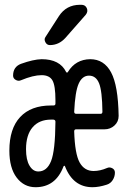

<svg xmlns="http://www.w3.org/2000/svg" viewBox="-20 -780 540 810"><path d="M317.4 -759.8H323.2Q339.8 -759.8 346.2 -745.6Q352.5 -731.4 341.8 -717.8L255.9 -620.1Q228.5 -589.8 190.4 -589.8Q177.7 -589.8 171.4 -602.1Q165 -614.3 171.9 -624L228.5 -711.9Q259.8 -759.8 317.4 -759.8ZM195.3 -275.4Q145.5 -275.4 117.7 -243.2Q89.8 -210.9 89.8 -150.4Q89.8 -105.5 104.5 -81.1Q119.1 -56.6 141.6 -56.6Q177.7 -56.6 195.3 -100.1Q212.9 -143.6 213.9 -266.6Q213.9 -274.4 205.1 -275.4ZM355.5 -460.9Q327.1 -460.9 312 -427.2Q296.9 -393.6 293 -308.6Q293 -299.8 301.8 -299.8H404.3Q412.1 -299.8 412.1 -308.6Q411.1 -396.5 397.9 -428.7Q384.8 -460.9 355.5 -460.9ZM129.9 9.8Q81.1 9.8 50.3 -30.8Q19.5 -71.3 19.5 -144.5Q19.5 -237.3 64.9 -286.1Q110.4 -335 195.3 -335H205.1Q213.9 -335 213.9 -342.8V-357.4Q213.9 -418.9 201.2 -440.9Q188.5 -462.9 155.3 -462.9Q120.1 -462.9 68.4 -441.4Q57.6 -436.5 46.4 -442.9Q35.2 -449.2 35.2 -460.9Q35.2 -498 68.4 -510.7Q120.1 -529.3 155.3 -530.3Q232.4 -530.3 258.8 -476.6Q262.7 -470.7 266.6 -476.6Q298.8 -529.3 360.4 -530.3Q418.9 -530.3 448.7 -474.6Q478.5 -418.9 480.5 -291Q480.5 -266.6 462.9 -250.5Q445.3 -234.4 420.9 -234.4H300.8Q293 -234.4 293 -225.6Q295.9 -130.9 315.9 -94.7Q335.9 -58.6 375 -58.6Q402.3 -58.6 431.6 -71.3Q442.4 -76.2 453.6 -70.3Q464.8 -64.5 464.8 -51.8Q464.8 -35.2 455.6 -20.5Q446.3 -5.9 430.7 -1Q397.5 9.8 370.1 9.8Q288.1 9.8 253.9 -79.1Q252.9 -81.1 251 -80.6Q249 -80.1 248 -78.1Q214.8 9.8 129.9 9.8Z"/></svg>

Font: Rounded Mgen+ 1m regular
Style: Regular
Weight: 400
Designer: [Source Han Sans]
Ryoko NISHIZUKA  (kana & ideographs); Paul D. Hunt (Latin, Greek & Cyrillic); Wenlong ZHANG  (bopomofo
Version: Version 1.059.20150602